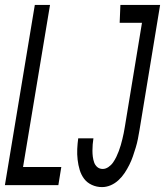

<svg xmlns="http://www.w3.org/2000/svg" viewBox="-25 -755 673 783"><path d="M391 8Q369 8 349.5 -1Q330 -10 318 -26Q306 -42 300 -62Q294 -82 291.5 -104Q289 -126 290 -147.5Q291 -169 294 -191H356Q354 -179 353 -166Q352 -153 352 -140.5Q352 -128 353.5 -116Q355 -104 359 -92.5Q363 -81 372 -73.5Q381 -66 394 -66Q406 -66 417.5 -74Q429 -82 436.5 -93Q444 -104 449.5 -115.5Q455 -127 459.5 -139Q464 -151 467.5 -163Q471 -175 474 -187.5Q477 -200 479.5 -212Q482 -224 484 -237L554 -662H463L466 -735H628L544 -225Q541 -207 537.5 -189Q534 -171 528.5 -153Q523 -135 517 -117.5Q511 -100 502.5 -83Q494 -66 483.5 -50Q473 -34 458.5 -20.5Q444 -7 426.5 0.5Q409 8 391 8ZM-5 0 117 -735H179L69 -74H225L213 0Z"/></svg>

Font: Iosevka SS04 Extended
Style: Italic
Weight: 400
Width: 7
Italic angle: -9°
Monospace: yes
Designer: Belleve Invis
Foundry: Belleve Invis
Version: Version 19.0.0; ttfautohint (v1.8.4)